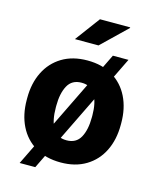

<svg xmlns="http://www.w3.org/2000/svg" viewBox="-122 -846 812 998"><g transform="rotate(15 284.0 -347.0)"><path d="M285.2 10.3Q205.1 10.3 148.2 -23.9Q91.3 -58.1 61.3 -118.7Q31.2 -179.2 31.2 -259.3V-269Q31.2 -348.1 61.3 -408.7Q91.3 -469.2 147.9 -503.7Q204.6 -538.1 284.2 -538.1Q363.8 -538.1 420.4 -503.9Q477.1 -469.7 507.1 -408.9Q537.1 -348.1 537.1 -269V-259.3Q537.1 -179.7 507.1 -118.9Q477.1 -58.1 420.4 -23.9Q363.8 10.3 285.2 10.3ZM285.2 -108.9Q336.4 -108.9 359.1 -149.9Q381.8 -190.9 381.8 -259.3V-269Q381.8 -335.4 358.9 -377Q335.9 -418.5 284.2 -418.5Q232.4 -418.5 210 -377Q187.5 -335.4 187.5 -269V-259.3Q187.5 -189.9 210 -149.4Q232.4 -108.9 285.2 -108.9ZM80.6 67.9 404.3 -596.2H488.3L164.6 67.9ZM191.4 -628.4 290.5 -761.7H452.6L453.6 -758.8L318.4 -628.4Z"/></g></svg>

Font: Roboto Slab ExtraBold
Style: Regular
Weight: 800
Designer: Google
Version: Version 2.001; ttfautohint (v1.8.3)